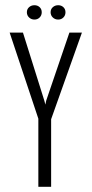

<svg xmlns="http://www.w3.org/2000/svg" viewBox="-20 -716 351 736"><path d="M127 0V-261L17 -591H68L150 -330L154 -315L157 -330L246 -591H294L176 -259V0ZM112 -641Q100 -641 91.5 -649Q83 -657 83 -669Q83 -681 91.5 -688.5Q100 -696 112 -696Q124 -696 132 -688.5Q140 -681 140 -669Q140 -657 132 -649Q124 -641 112 -641ZM203 -641Q191 -641 182.5 -649Q174 -657 174 -669Q174 -681 182.5 -688.5Q191 -696 203 -696Q215 -696 223 -688.5Q231 -681 231 -669Q231 -657 223 -649Q215 -641 203 -641Z"/></svg>

Font: Alumni Sans Thin Light
Style: Regular
Weight: 300
Version: Version 1.018